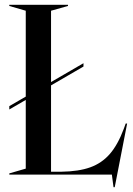

<svg xmlns="http://www.w3.org/2000/svg" viewBox="-20 -732 558 805"><path d="M449 0H19V-5L88 -25V-313L19 -273V-287L88 -327V-687L19 -707V-712H265V-707L194 -687V-388L330 -467V-453L194 -374V-12H237Q310 -13 358.5 -30.5Q407 -48 440.5 -86.5Q474 -125 499 -192L507 -214H513L461 53H456Z"/></svg>

Font: Nyght Serif
Style: Regular
Weight: 400
Designer: Maksym Kobuzan
Version: Version 0.410;July 4, 2025;FontCreator 15.0.0.2958 64-bit